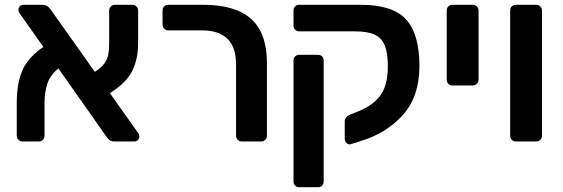

<svg xmlns="http://www.w3.org/2000/svg" viewBox="-20 -591 2352 802"><path d="M562 -21C562 -27 560 -32.3 556 -37L439 -202C485 -230.7 516.2 -261.7 532.5 -295C548.8 -328.3 557 -367 557 -411V-546C557 -553.3 554.7 -559.3 550 -564C545.3 -568.7 539.3 -571 532 -571H460C453.3 -571 447.7 -568.7 443 -564C438.3 -559.3 436 -553.3 436 -546V-416C436 -396 435 -379.5 433 -366.5C431 -353.5 425.7 -340.5 417 -327.5C408.3 -314.5 394.7 -302.3 376 -291L191 -552C181.7 -564.7 171 -571 159 -571H78C72 -571 67 -569 63 -565C59 -561 57 -556 57 -550C57 -544.7 59 -539.3 63 -534L161 -395C117.7 -365 88.3 -332 73 -296C57.7 -260 50 -215.3 50 -162V-25C50 -17.7 52.3 -11.7 57 -7C61.7 -2.3 67.3 0 74 0H142C149.3 0 155.2 -2.3 159.5 -7C163.8 -11.7 166 -17.7 166 -25V-161C166 -189.7 169.8 -216.2 177.5 -240.5C185.2 -264.8 200.7 -286.3 224 -305L426 -18C430.7 -12 435.2 -7.5 439.5 -4.5C443.8 -1.5 450 0 458 0H542C547.3 0 552 -2 556 -6C560 -10 562 -15 562 -21Z M973 -7C977.7 -2.3 983.3 0 990 0H1071C1077.7 0 1083.3 -2.3 1088 -7C1092.7 -11.7 1095 -17.3 1095 -24V-327C1095 -411 1073 -472.7 1029 -512C985 -551.3 918.3 -571 829 -571H683C676.3 -571 670.7 -568.8 666 -564.5C661.3 -560.2 659 -554.3 659 -547V-488C659 -481.3 661.3 -475.7 666 -471C670.7 -466.3 676.3 -464 683 -464H824C918.7 -464 966 -416.7 966 -322V-24C966 -17.3 968.3 -11.7 973 -7Z M1428 7C1433.3 11.7 1439.3 13 1446 11L1487 -2C1558.3 -23.3 1617 -59.7 1663 -111C1709 -162.3 1732 -230.3 1732 -315C1732 -404.3 1713.3 -469.3 1676 -510C1638.7 -550.7 1575.7 -571 1487 -571H1230C1223.3 -571 1217.7 -568.8 1213 -564.5C1208.3 -560.2 1206 -554.7 1206 -548V-484C1206 -477.3 1208.3 -471.7 1213 -467C1217.7 -462.3 1223.3 -460 1230 -460H1464C1498.7 -460 1525.8 -455.3 1545.5 -446C1565.2 -436.7 1579.2 -421.5 1587.5 -400.5C1595.8 -379.5 1600 -350.7 1600 -314C1600 -260.7 1589.5 -220 1568.5 -192C1547.5 -164 1517.7 -142.3 1479 -127L1444 -113C1436.7 -110.3 1430.8 -106.3 1426.5 -101C1422.2 -95.7 1420 -90 1420 -84V-11C1420 -3.7 1422.7 2.3 1428 7ZM1213 184.5C1217.7 188.8 1223.3 191 1230 191H1308C1315.3 191 1321.2 188.8 1325.5 184.5C1329.8 180.2 1332 174.3 1332 167V-338C1332 -345.3 1329.8 -351.2 1325.5 -355.5C1321.2 -359.8 1315.3 -362 1308 -362H1230C1223.3 -362 1217.7 -359.8 1213 -355.5C1208.3 -351.2 1206 -345.3 1206 -338V167C1206 174.3 1208.3 180.2 1213 184.5Z M1853 -241C1857.7 -236.3 1863.3 -234 1870 -234H1955C1961.7 -234 1967.3 -236.3 1972 -241C1976.7 -245.7 1979 -251.3 1979 -258V-547C1979 -553.7 1976.7 -559.3 1972 -564C1967.3 -568.7 1961.7 -571 1955 -571H1870C1863.3 -571 1857.7 -568.8 1853 -564.5C1848.3 -560.2 1846 -554.3 1846 -547V-258C1846 -251.3 1848.3 -245.7 1853 -241Z M2118 -7C2122.7 -2.3 2128.3 0 2135 0H2220C2226.7 0 2232.3 -2.3 2237 -7C2241.7 -11.7 2244 -17.3 2244 -24V-547C2244 -553.7 2241.7 -559.3 2237 -564C2232.3 -568.7 2226.7 -571 2220 -571H2135C2128.3 -571 2122.7 -568.8 2118 -564.5C2113.3 -560.2 2111 -554.3 2111 -547V-24C2111 -17.3 2113.3 -11.7 2118 -7Z"/></svg>

Font: Rubik
Style: Regular
Weight: 500
Designer: Hubert & Fischer
Foundry: Hubert & Fischer
Version: Version 1.100